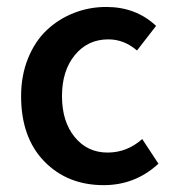

<svg xmlns="http://www.w3.org/2000/svg" viewBox="-20 -523 502 555"><path d="M279.8 12.2Q174.8 12.2 107.9 -56.6Q41 -125.5 41 -245.1Q41 -304.7 61 -354.2Q81.1 -403.8 115 -435.8Q148.9 -467.8 193.4 -485.4Q237.8 -502.9 287.1 -502.9Q373 -502.9 431.2 -448.2L376 -377Q338.9 -409.2 293 -409.2Q233.9 -409.2 196.5 -364Q159.2 -318.8 159.2 -245.1Q159.2 -171.9 195.8 -127Q232.4 -82 291 -82Q347.2 -82 391.1 -121.1L438 -49.8Q371.1 12.2 279.8 12.2Z"/></svg>

Font: Source Sans 3 Semibold
Style: Regular
Weight: 600
Designer: Paul D. Hunt
Foundry: Adobe
Version: Version 3.052;hotconv 1.1.0;makeotfexe 2.6.0